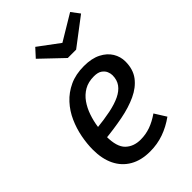

<svg xmlns="http://www.w3.org/2000/svg" viewBox="-235 -879 986 986"><g transform="rotate(-45 258.5 -386.0)"><path d="M323.1 -539.1Q379.2 -539.1 416.3 -520.1Q453.4 -501.1 472 -470.6Q490.5 -440 490.5 -405Q490.5 -348 462 -310.4Q433.5 -272.9 383.9 -249.9Q334.4 -226.9 269.9 -214.4Q205.4 -201.9 134.5 -195L143.6 -265.4Q202.5 -271.3 248.8 -280.8Q295.2 -290.3 327.5 -305.8Q359.8 -321.3 376.7 -344.7Q393.6 -368.1 393.6 -401.9Q393.6 -414.9 387.6 -429.3Q381.6 -443.8 366.2 -454.7Q350.8 -465.6 321.9 -465.6Q281 -465.6 251.7 -448.7Q222.3 -431.7 202.3 -403.2Q182.4 -374.7 170.5 -339.8Q158.5 -304.9 153.5 -269.4Q148.6 -234 148.6 -202.1Q148.6 -126.3 180 -95.9Q211.4 -65.5 262.2 -65.5Q299.2 -65.5 333.2 -77.5Q367.1 -89.5 403.2 -114.5L442.4 -52Q399.4 -21 352.8 -4.5Q306.2 12.1 253.1 12.1Q188.9 12.1 143.8 -14Q98.7 -40 75.1 -88Q51.6 -136.1 51.6 -202.1Q51.6 -245.1 60.6 -292.1Q69.6 -339.1 89.2 -383.1Q108.7 -427.1 140.8 -462.1Q172.8 -497.1 217.9 -518.1Q263 -539.1 323.1 -539.1ZM329.1 -701.3 469.2 -785.4 503.4 -740.1 354.3 -626.8H293.7L174.7 -740.1L216 -785.4Z"/></g></svg>

Font: Fira Sans Variable
Style: Italic
Weight: 397
Italic angle: -8°
Designer: Carrois Corporate & Edenspiekermann AG
Foundry: Carrois Corporate GbR & Edenspiekermann AG
Version: Version 4.202